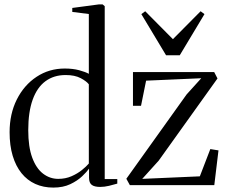

<svg xmlns="http://www.w3.org/2000/svg" viewBox="-20 -839 1037 870"><path d="M221.5 11Q176.5 11 140 -5.5Q103.5 -22 77.5 -54.2Q51.5 -86.5 37.5 -133Q23.5 -179.5 23.5 -240Q23.5 -323 56.2 -388.2Q89 -453.5 145.8 -491Q202.5 -528.5 273.5 -528.5Q310 -528.5 338.8 -520.8Q367.5 -513 382.5 -504.5V-775.5L307.5 -785V-803L427.5 -819H445L454.5 -811V-27.5H511.5V-7Q495 -2 474 3Q453 8 434 8Q408 8 395.8 -1.2Q383.5 -10.5 383.5 -33.5V-75Q374 -61 352.5 -40.5Q331 -20 298.5 -4.5Q266 11 221.5 11ZM244 -28.5Q277 -28.5 304.2 -40.5Q331.5 -52.5 351.5 -68.8Q371.5 -85 382.5 -98V-457Q372.5 -470.5 345.8 -484.8Q319 -499 277.5 -499Q224 -499 186 -471Q148 -443 128 -387.2Q108 -331.5 108 -249Q108 -173.5 126 -124.8Q144 -76 175 -52.2Q206 -28.5 244 -28.5ZM892 -484.5 642 -473.5 619 -359.5H582.5V-512.5H950.5L965.5 -483.5L699 -111L624.5 -28.5L885.5 -40L933 -163.5L970 -157.5L951 0H568.5L552.5 -29L825.5 -411ZM732.5 -588.5 620.5 -775 638 -788 763.5 -661.5 889 -788 906.5 -775 794.5 -588.5Z"/></svg>

Font: Merriweather 120pt Light
Style: Regular
Weight: 300
Version: Version 2.100